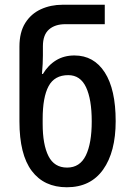

<svg xmlns="http://www.w3.org/2000/svg" viewBox="-20 -780 553 810"><path d="M262 10Q166 10 114 -59Q62 -128 62 -268V-583Q62 -644 86.5 -683Q111 -722 152.5 -741Q194 -760 244 -760H422V-678H256Q212 -678 186.5 -655.5Q161 -633 161 -585V-546Q161 -530 160 -510Q159 -490 157 -468H161Q183 -505 216.5 -525.5Q250 -546 294 -546Q376 -546 422 -474.5Q468 -403 468 -269Q468 -139 415 -64.5Q362 10 262 10ZM263 -73Q317 -73 342 -124Q367 -175 367 -268Q367 -361 343 -412Q319 -463 268 -463Q210 -463 185 -416.5Q160 -370 160 -278V-258Q160 -170 184.5 -121.5Q209 -73 263 -73Z"/></svg>

Font: Noto Sans Georgian Condensed Medium
Style: Regular
Weight: 500
Width: 3
Designer: Monotype Design Team, Akaki Razmadze
Foundry: Google LLC
Version: Version 2.005; ttfautohint (v1.8.4.7-5d5b)